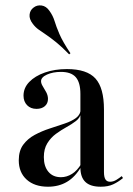

<svg xmlns="http://www.w3.org/2000/svg" viewBox="-20 -685 496 716"><path d="M279.8 -207.3V-334.7Q279.8 -377.4 262.5 -397.2Q245.2 -416.9 207.3 -416.9Q177.4 -416.9 155.2 -406.9Q133.1 -396.8 133.1 -382.3Q133.1 -373.4 139.5 -363.3Q146 -353.2 152.4 -341.1Q158.9 -329 158.9 -316.1Q158.9 -299.2 147.2 -289.1Q135.5 -279 116.1 -279Q94.4 -279 81 -292.7Q67.7 -306.5 67.7 -328.2Q67.7 -357.3 89.1 -379.4Q110.5 -401.6 147.2 -414.5Q183.9 -427.4 229.8 -427.4Q304 -427.4 335.9 -392.3Q367.7 -357.3 367.7 -276.6V-207.3ZM158.9 11.3Q108.9 11.3 79.4 -15.3Q50 -41.9 50 -87.1Q50 -122.6 66.5 -145.2Q83.1 -167.7 109.3 -181.9Q135.5 -196 164.9 -205.6Q194.4 -215.3 221 -224.2Q247.6 -233.1 264.1 -245.6Q280.6 -258.1 280.6 -278.2L281.5 -261.3Q278.2 -245.2 262.9 -233.5Q247.6 -221.8 227.8 -210.9Q208.1 -200 188.7 -185.9Q169.4 -171.8 156.5 -150.8Q143.5 -129.8 143.5 -99.2Q143.5 -64.5 160.5 -44.4Q177.4 -24.2 207.3 -24.2Q229 -24.2 248.8 -36.7Q268.5 -49.2 283.1 -74.2V-63.7Q260.5 -25 229.8 -6.9Q199.2 11.3 158.9 11.3ZM367.7 -43.5Q367.7 -24.2 373.4 -15.7Q379 -7.3 390.3 -7.3Q402.4 -7.3 413.7 -14.1Q425 -21 433.9 -28.2L438.7 -21Q421 -6.5 402 2.4Q383.1 11.3 355.6 11.3Q316.9 11.3 298.4 -6.5Q279.8 -24.2 279.8 -60.5V-207.3H367.7ZM237.9 -482.3Q210.5 -510.5 189.5 -527.4Q168.5 -544.4 152.4 -555.2Q136.3 -566.1 124.2 -574.6Q112.1 -583.1 102.4 -596Q88.7 -613.7 90.3 -630.2Q91.9 -646.8 104.8 -656.5Q117.7 -666.9 135.1 -664.5Q152.4 -662.1 164.5 -644.4Q177.4 -626.6 183.5 -606.5Q189.5 -586.3 201.6 -558.1Q213.7 -529.8 242.7 -486.3Z"/></svg>

Font: Playfair 144pt SemiCondensed Medium
Style: Regular
Weight: 500
Width: 4
Designer: Claus Eggers Sørensen
Foundry: Claus Eggers Sørensen
Version: Version 2.203